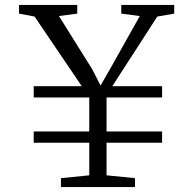

<svg xmlns="http://www.w3.org/2000/svg" viewBox="-20 -763 788 783"><path d="M313.5 -411.5 121 -695.5 57.5 -707.5V-743H295V-707.5L220.5 -697.5L357 -479L390 -414L428.5 -481L550 -697.5L474.5 -707.5V-743H690.5V-707.5L621.5 -695.5L438 -411.5H641V-365.5H414.5V-227H641V-181H414.5V-48L530.5 -36.5V0H228.5V-36.5L344 -48V-181H117.5V-227H344V-365.5H117.5V-411.5Z"/></svg>

Font: Merriweather 28pt Light
Style: Regular
Weight: 300
Version: Version 2.100